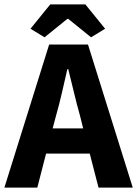

<svg xmlns="http://www.w3.org/2000/svg" viewBox="-26 -855 625 875"><path d="M230 -330 214 -270H353L338 -330Q324 -379 311 -434Q298 -489 285 -540H281Q269 -488 256.5 -433.5Q244 -379 230 -330ZM-6 0 198 -652H375L579 0H423L383 -155H184L144 0ZM113 -724 203 -835H363L453 -724L389 -685L285 -769H281L177 -685Z"/></svg>

Font: Font
Style: ¶
Weight: 700
Designer: Paul D. Hunt
Foundry: Adobe Systems Incorporated
Version: Version 3.000